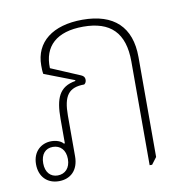

<svg xmlns="http://www.w3.org/2000/svg" viewBox="-67 -619 684 689"><g transform="rotate(-10 274.5 -274.0)"><path d="M94 4C136 4 166 -23 166 -74V-222C166 -294 186 -322 243 -322C248 -325 251 -331 251 -338C251 -347 247 -352 238 -356L132 -401C129 -481 178 -527 275 -527C374 -527 424 -479 424 -374V4H433L452 -21V-385C452 -495 391 -552 277 -552C168 -552 103 -501 103 -416C103 -406 103 -395 105 -385L214 -343V-340C154 -330 138 -290 138 -215V-127L135 -125C127 -136 109 -142 91 -142C55 -142 23 -117 23 -70C23 -24 52 4 94 4ZM93 -17C67 -17 49 -36 49 -69C49 -102 66 -121 93 -121C120 -121 139 -102 139 -69C139 -36 120 -17 93 -17Z"/></g></svg>

Font: Noto Serif Thai SemiCondensed Thin
Style: Regular
Weight: 100
Width: 4
Designer: Monotype Design Team
Foundry: Monotype Imaging Inc.
Version: Version 2.002